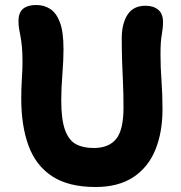

<svg xmlns="http://www.w3.org/2000/svg" viewBox="-20 -735 724 768"><path d="M362 13Q254 13 188.5 -30Q123 -73 94 -152.5Q65 -232 65 -341Q65 -382 67.5 -420.5Q70 -459 70 -487Q70 -525 67.5 -549.5Q65 -574 62 -589.5Q59 -605 56.5 -619Q54 -633 54 -651Q54 -685 72.5 -700Q91 -715 125 -715Q156 -715 180.5 -699.5Q205 -684 219.5 -646Q234 -608 234 -539Q234 -494 229.5 -437Q225 -380 225 -333Q225 -257 240 -215.5Q255 -174 283.5 -158.5Q312 -143 355 -143Q415 -143 444.5 -179Q474 -215 474 -305Q474 -360 472 -403Q470 -446 468.5 -488Q467 -530 467 -582Q467 -640 490 -676Q513 -712 562 -712Q594 -712 613 -696Q632 -680 632 -647Q632 -622 627 -595.5Q622 -569 622 -518Q622 -465 626 -412Q630 -359 630 -298Q630 -206 601.5 -136Q573 -66 513.5 -26.5Q454 13 362 13Z"/></svg>

Font: Shantell Sans Normal
Style: Bold
Weight: 700
Designer: Stephen Nixon, Anya Danilova, Shantell Martin
Foundry: Arrow Type
Version: Version 1.009;[a7da0bfa3]